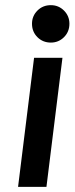

<svg xmlns="http://www.w3.org/2000/svg" viewBox="-20 -724 289 744"><path d="M177 -559Q146 -559 125 -580Q104 -601 104 -632Q104 -662 125 -683Q146 -704 177 -704Q207 -704 228 -683Q249 -662 249 -632Q249 -601 228 -580Q207 -559 177 -559ZM160 0H50L112 -500H222Z"/></svg>

Font: Kulim Park
Style: Bold Italic
Weight: 700
Italic angle: -8°
Designer: Noponies / Dale Sattler
Foundry: Noponies
Version: Version 1.000; ttfautohint (v1.8.3)